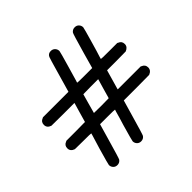

<svg xmlns="http://www.w3.org/2000/svg" viewBox="-208 -917 1332 1332"><g transform="rotate(-45 458.5 -250.5)"><path d="M225 193Q206 193 194.5 180.5Q183 168 183 151Q183 144 217 26Q225 1 234 -30Q243 -61 248 -76L252 -91Q252 -93 173 -93L94 -94Q61 -105 61 -135Q61 -164 88 -174L94 -177H185L277 -178L297 -248L318 -320V-323H206L94 -324Q61 -335 61 -365Q61 -394 88 -404L94 -407H344L381 -536Q418 -666 421 -671Q431 -694 457 -694Q476 -694 488 -681.5Q500 -669 500 -651Q500 -644 466 -527Q459 -503 449.5 -470.5Q440 -438 436 -424L431 -409Q431 -407 504 -407H577L609 -521Q651 -668 656 -675Q669 -693 691 -693Q710 -693 721.5 -680.5Q733 -668 733 -651Q733 -644 699 -527Q692 -503 682.5 -470.5Q673 -438 668 -424L664 -409Q664 -407 743 -407H823L828 -404Q855 -394 855 -365Q855 -337 823 -324L731 -323H639L619 -253Q599 -181 598 -180V-177H823L828 -174Q855 -164 855 -135Q855 -107 823 -94L698 -93H573L540 21Q498 168 493 175Q480 193 458 193Q439 193 427.5 180.5Q416 168 416 151Q416 144 450 26Q458 1 467 -30Q476 -61 480 -76L485 -91Q485 -93 412 -93H340L307 21Q265 168 260 175Q247 193 225 193ZM551 -320V-323H479Q406 -323 405 -322Q404 -319 384.5 -249Q365 -179 365 -178Q365 -177 438 -177L510 -178L530 -248Z"/></g></svg>

Font: KaTeX_SansSerif
Style: Bold
Weight: 700
Version: Version 1.1; ttfautohint (v1.3)